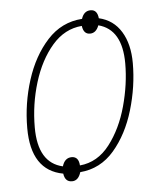

<svg xmlns="http://www.w3.org/2000/svg" viewBox="-47 -606 574 686"><g transform="rotate(-5 240.0 -263.5)"><path d="M184 38Q207 38 216 8Q289 2 338 -55Q387 -112 412 -196Q437 -280 437 -364Q437 -432 409.5 -477Q382 -522 330 -534Q327 -565 303 -565Q279 -565 270 -537Q196 -532 145 -476Q94 -420 67.5 -336.5Q41 -253 41 -165Q41 -13 155 8Q159 38 184 38ZM156 -18Q68 -38 68 -165Q68 -248 92 -326Q116 -404 160.5 -455.5Q205 -507 267 -512Q271 -482 294 -482Q316 -482 326 -509Q410 -487 410 -365Q410 -291 388.5 -212.5Q367 -134 324 -78Q281 -22 217 -16Q215 -48 190 -48Q165 -48 156 -18Z"/></g></svg>

Font: Noto Sans UI SemiCondensed Thin
Style: Italic
Weight: 250
Width: 4
Italic angle: -12°
Designer: Monotype Design Team
Foundry: Monotype Imaging Inc.
Version: Version 1.901